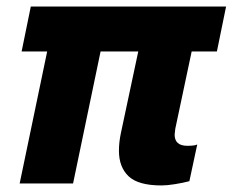

<svg xmlns="http://www.w3.org/2000/svg" viewBox="-20 -560 710 586"><path d="M343 -100Q343 -126 349 -154L402 -403H287L203 0H40L124 -403H46L74 -540H670L642 -403H565L515 -167L513 -149Q513 -115 552 -115Q574 -115 582 -119L558 -7Q539 -2 514.5 2Q490 6 473 6Q402 6 372.5 -22Q343 -50 343 -100Z"/></svg>

Font: Mona Sans ExtraBold
Style: Italic
Weight: 800
Italic angle: -11.7°
Designer: Deni Anggara
Foundry: GitHub
Version: Version 2.000